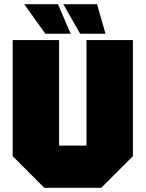

<svg xmlns="http://www.w3.org/2000/svg" viewBox="-20 -890 690 910"><path d="M40 -150V-700H260V-200H390V-700H610V-150L460 0H190ZM440 -870 480 -730H360L280 -870ZM255 -870 315 -730H195L95 -870Z"/></svg>

Font: Tektur Black
Style: Regular
Weight: 900
Designer: Adam Jagosz
Foundry: Adam Jagosz
Version: Version 1.005;gftools[0.9.30]